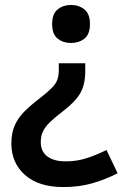

<svg xmlns="http://www.w3.org/2000/svg" viewBox="-20 -565 501 777"><path d="M325 -276Q325 -224 305.5 -189Q286 -154 235 -115Q202 -90 182.5 -71Q163 -52 154 -33.5Q145 -15 145 10Q145 48 171.5 68Q198 88 246 88Q291 88 331 75Q371 62 411 42L456 136Q410 160 356 176Q302 192 237 192Q136 192 81 143Q26 94 26 16Q26 -27 39.5 -57.5Q53 -88 79 -114Q105 -140 143 -169Q174 -193 190.5 -210Q207 -227 212.5 -244Q218 -261 218 -284V-309H325ZM344 -468Q344 -426 321.5 -408.5Q299 -391 267 -391Q236 -391 213.5 -408.5Q191 -426 191 -468Q191 -509 213.5 -527Q236 -545 267 -545Q299 -545 321.5 -527Q344 -509 344 -468Z"/></svg>

Font: Noto Sans Gujarati UI SemiBold
Style: Regular
Weight: 600
Designer: Jelle Bosma - Monotype Design Team, Universal Thirst
Foundry: Monotype Imaging Inc.
Version: Version 2.106; ttfautohint (v1.8.4.7-5d5b)